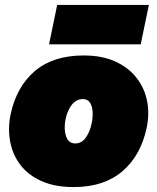

<svg xmlns="http://www.w3.org/2000/svg" viewBox="-20 -743 638 779"><path d="M279 16Q201.5 16 147.2 -8.8Q93 -33.5 61.8 -75.2Q30.5 -117 21 -170Q11.5 -223 23 -279Q47 -391.5 121.5 -454.8Q196 -518 319 -518Q394 -518 447.8 -493.5Q501.5 -469 534 -427.2Q566.5 -385.5 576.8 -333Q587 -280.5 575 -224Q551 -111.5 476.2 -47.8Q401.5 16 279 16ZM285 -161Q311.5 -161 328.5 -185.2Q345.5 -209.5 352 -243Q357 -267 355.8 -289.5Q354.5 -312 345 -326.5Q335.5 -341 316 -341Q290 -341 271.8 -318.5Q253.5 -296 246 -259Q238 -220 248 -190.5Q258 -161 285 -161ZM179 -563 212 -723H584L551 -563Z"/></svg>

Font: Commissioner Black
Style: Italic
Weight: 900
Italic angle: -12°
Designer: Kostas Bartsokas
Foundry: Kostas Bartsokas
Version: Version 1.000; ttfautohint (v1.8.3)